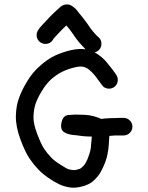

<svg xmlns="http://www.w3.org/2000/svg" viewBox="-20 -859 681 883"><path d="M165.5 -664.5C174.5 -658.2 184.5 -655.8 195.5 -657.5C206.5 -659.2 215.3 -664.7 222 -674L227 -682C230.3 -686 237.7 -694 249 -706C261 -718.7 272.7 -730.3 284 -741L285 -742C296.3 -729.3 306 -717 314 -705C325.3 -687.7 335.3 -674 344 -664C353.3 -653.3 361.7 -644.3 369 -637L374 -632C354.7 -635.3 331.7 -634 305 -628C279 -622 254 -613.3 230 -602C206 -590 183.7 -574.3 163 -555C141 -536.3 121.7 -513 105 -485C89 -459 76.7 -434 68 -410C58.7 -385.3 53.7 -357.3 53 -326C52.3 -293.3 59.3 -257.3 74 -218C88 -180 101.7 -151 115 -131C127.7 -112.3 141 -95.7 155 -81C169.7 -65 190 -48.7 216 -32C242.7 -15.3 263.3 -5.3 278 -2C290 1.3 300.3 3.3 309 4C319.7 4.7 330.7 4 342 2C352 0 361.3 -2.3 370 -5C381.3 -9 391.7 -14 401 -20C409 -26 417.7 -34.3 427 -45C437 -56.3 446.7 -72.7 456 -94C464.7 -113.3 470.7 -131.3 474 -148C477.3 -163.3 479.3 -177.3 480 -190C480.7 -200.7 481.3 -211 482 -221C482.7 -225.7 483 -230 483 -234C493 -234.7 501.7 -235.3 509 -236H538H548C559.3 -236 569 -240 577 -248C585 -256 589 -265.5 589 -276.5C589 -287.5 585 -297 577 -305C569 -313 559.3 -317 548 -317H538C530.7 -317 520.3 -316.7 507 -316C493.7 -316 478.3 -315.3 461 -314C456.3 -313.3 451 -312.7 445 -312L437 -316C428.3 -319.3 419 -322.3 409 -325C397 -328.3 383.3 -330.3 368 -331C354.7 -331.7 340.7 -332 326 -332C312 -331.3 301 -330.7 293 -330C277 -328 266.8 -316 262.5 -294C258.2 -272 263 -257.3 277 -250C280.3 -248 283.5 -246.3 286.5 -245C289.5 -243.7 292.8 -242.7 296.5 -242C300.2 -241.3 303.2 -240.7 305.5 -240C307.8 -239.3 311.8 -238.7 317.5 -238C323.2 -237.3 327.7 -237 331 -237C354.3 -233 378 -231 402 -231V-227C400.7 -217 399.7 -206.3 399 -195C399 -186.3 397.7 -176.3 395 -165C392.3 -154.3 388 -141.3 382 -126C376 -112.7 370.7 -103.3 366 -98C360.7 -92.7 356.7 -89 354 -87C352 -85 349 -83.3 345 -82C339 -80 333 -78.3 327 -77C322.3 -76.3 318.7 -76.3 316 -77C312 -77 306 -78 298 -80C291.3 -81.3 278.3 -88.3 259 -101C239 -113.7 224 -125.3 214 -136C202.7 -148 192 -161.3 182 -176C172.7 -190.7 162 -214 150 -246C138.7 -276 133.3 -301.7 134 -323C134.7 -345.7 138 -365.7 144 -383C150.7 -401.7 160.7 -421.7 174 -443C186.7 -463.7 200.7 -481 216 -495C232 -509 248.7 -520.3 266 -529C284 -537.7 303 -544.3 323 -549C339.7 -553 352.7 -554 362 -552C371.3 -550 380 -546 388 -540C398 -532 407.7 -522.3 417 -511C427 -497.7 434.7 -487.3 440 -480L448 -469C454 -459.7 462.5 -454 473.5 -452C484.5 -450 494.7 -452 504 -458C513.3 -464 519 -472.7 521 -484C523 -495.3 521 -505.3 515 -514L507 -526C501 -534.7 492 -546.3 480 -561C467.3 -578.3 453 -592.7 437 -604C430.3 -609.3 423 -614 415 -618C423 -620 430 -624 436 -630C443.3 -638 446.8 -647.7 446.5 -659C446.2 -670.3 442 -679.7 434 -687L424 -696C419.3 -700.7 413.7 -707 407 -715C399.7 -723.7 391 -735.7 381 -751C369 -767.7 355.7 -784.7 341 -802C341 -802.7 340.3 -803.7 339 -805C337.7 -806.3 336.3 -808 335 -810C333.7 -812 331.8 -814.2 329.5 -816.5C327.2 -818.8 324.7 -821.2 322 -823.5C319.3 -825.8 316.3 -828.1 313 -830.5C309.7 -832.8 306.3 -834.6 303 -836C299.7 -837.3 296 -838.2 292 -838.5C288 -838.8 284 -838.7 280 -838C276 -837.3 271.7 -835.8 267 -833.5C262.3 -831.2 257.8 -827.8 253.5 -823.5C249.2 -819.2 241 -811.7 229 -801C216.3 -789 203.3 -775.7 190 -761C176 -746.3 166.3 -735.7 161 -729L156 -721C149.3 -711.7 147 -701.5 149 -690.5C151 -679.5 156.5 -670.8 165.5 -664.5Z"/></svg>

Font: Ruji's Handwriting Font v.2.0
Style: Medium
Weight: 500
Version: Version 2.0